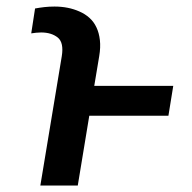

<svg xmlns="http://www.w3.org/2000/svg" viewBox="-20 -572 591 592"><path d="M88.1 -545.8Q101.2 -548.3 116.7 -550.1Q132.1 -551.8 148.1 -551.8Q190.7 -551.8 224.8 -536.6Q242.2 -529.1 255.7 -517Q269.2 -505 277.3 -487.7Q285.5 -470.5 288 -448.3Q290.5 -426.1 285.9 -398.8L270.6 -307.2H514.2L499.3 -215.2H255.3L219.8 0H104.4L170.5 -398.8Q177.2 -440.3 158.4 -456Q138.8 -471.9 106.9 -471.9Q100.1 -471.9 91.6 -471.1Q83.1 -470.2 76.3 -469.1Z"/></svg>

Font: Inter P Medium
Style: Italic
Weight: 500
Italic angle: 9.39999°
Designer: Rasmus Andersson
Foundry: rsms
Version: Version 3.018;git-588b23468